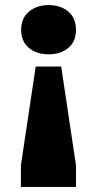

<svg xmlns="http://www.w3.org/2000/svg" viewBox="-20 -554 381 753"><path d="M278 179V94L220 -293H120L62 94V179ZM278 -437Q278 -483 248 -508.5Q218 -534 171 -534Q124 -534 93.5 -508.5Q63 -483 63 -437Q63 -391 93.5 -366Q124 -341 171 -341Q218 -341 248 -366Q278 -391 278 -437Z"/></svg>

Font: Geom Black
Style: Bold
Weight: 900
Version: Version 1.102